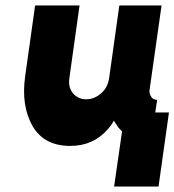

<svg xmlns="http://www.w3.org/2000/svg" viewBox="-20 -520 636 700"><path d="M108 -500 72 -244Q64 -188 71 -142Q78 -96 99 -60Q141 12 236 12Q321 12 374 -50Q380 -57 385.5 -64.5Q391 -72 395 -80Q399 -74 403 -68Q407 -62 411 -56Q414 -52 417.5 -48.5Q421 -45 425 -41L396 160H558L596 -110H546L553 -156Q539 -156 532 -166Q524 -178 525 -190L569 -500H415L378 -236Q373 -201 349 -180Q324 -158 294 -158Q265 -158 246 -180Q228 -201 233 -236L270 -500Z"/></svg>

Font: Unageo
Style: Black-Italic
Weight: 900
Designer: Richard Sepsi
Foundry: Richard Sepsi
Version: Version 2.000